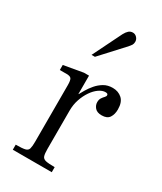

<svg xmlns="http://www.w3.org/2000/svg" viewBox="-189 -817 750 888"><g transform="rotate(30 186.0 -373.5)"><path d="M37 0V-27Q71 -27 86 -30.5Q101 -34 104.5 -46.5Q108 -59 108 -83V-386Q108 -412 102 -420Q96 -428 78 -428H41V-455L144 -473H171V-375H174V-83Q174 -58 178 -46Q182 -34 197 -30.5Q212 -27 245 -27V0ZM170 -288V-371Q177 -384 187.5 -402Q198 -420 213 -437.5Q228 -455 248 -467Q268 -479 295 -479Q325 -479 345 -461Q365 -443 365 -404Q365 -378 353.5 -360.5Q342 -343 313 -343Q288 -343 276.5 -356.5Q265 -370 265 -386Q265 -400 271 -409Q277 -418 283 -424Q289 -430 289 -436Q289 -441 285.5 -443Q282 -445 275 -445Q259 -445 241 -432.5Q223 -420 208 -398Q193 -376 183.5 -348Q174 -320 174 -288ZM133 -562 209 -716Q217 -731 226 -739Q235 -747 248 -747Q260 -747 269 -737.5Q278 -728 278 -715Q278 -705 273.5 -697.5Q269 -690 254 -674L151 -562Z"/></g></svg>

Font: Frank Ruhl Libre Light
Style: Regular
Weight: 300
Designer: Yanek Iontef
Foundry: Fontef
Version: Version 6.003;gftools[0.9.30]